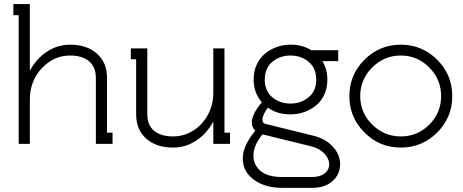

<svg xmlns="http://www.w3.org/2000/svg" viewBox="-20 -699 2252 933"><path d="M526.9 0H445.8V-320.8Q445.8 -373.5 412.6 -401.4Q379.4 -429.2 320.8 -429.2Q241.2 -429.2 183.1 -367.4Q125 -305.7 125 -213.9V0H70.8V-625H44.9V-679.2H125V-356.9H126Q157.2 -414.6 208.5 -448.2Q259.8 -481.9 320.8 -481.9Q401.4 -481.9 450.7 -438.7Q500 -395.5 500 -320.8V-54.2H526.9Z M615.7 -463.9H695.8V-143.1Q695.8 -90.3 729 -63.2Q762.2 -36.1 820.8 -36.1Q872.6 -36.1 917.2 -63.2Q961.9 -90.3 989.3 -139.6Q1016.6 -189 1016.6 -250V-463.9H1070.8V-54.2H1097.7V0H1016.6V-106.9H1015.6Q984.4 -49.3 933.1 -15.6Q881.8 18.1 820.8 18.1Q740.2 18.1 690.9 -25.1Q641.6 -68.4 641.6 -143.1V-411.1H615.7Z M1269.5 -97.2 1504.4 -39.1Q1562 -24.9 1597.4 13.7Q1632.8 52.2 1632.8 99.1Q1632.8 147.9 1595.7 180.9Q1558.6 213.9 1496.6 213.9H1350.6Q1268.6 213.9 1214.1 174.6Q1159.7 135.3 1159.7 70.8Q1159.7 9.8 1220.7 -64Q1203.6 -81.1 1203.6 -104Q1203.6 -144 1252.4 -202.1Q1212.4 -248.5 1212.4 -312Q1212.4 -352.5 1227.8 -385.5Q1243.2 -418.5 1268.8 -439.2Q1294.4 -460 1325.9 -470.9Q1357.4 -481.9 1391.6 -481.9Q1449.7 -481.9 1492.7 -455.1H1623.5V-401.9H1546.4Q1570.8 -363.3 1570.8 -312Q1570.8 -271.5 1555.4 -238.5Q1540 -205.6 1514.4 -185.3Q1488.8 -165 1457.3 -154.1Q1425.8 -143.1 1391.6 -143.1Q1327.6 -143.1 1281.7 -175.8Q1255.4 -140.1 1255.4 -117.2Q1255.4 -100.1 1269.5 -97.2ZM1266.6 -312Q1266.6 -256.3 1303.5 -226.1Q1340.3 -195.8 1391.6 -195.8Q1442.4 -195.8 1479.5 -226.1Q1516.6 -256.3 1516.6 -312Q1516.6 -368.2 1479.7 -398.7Q1442.9 -429.2 1391.6 -429.2Q1340.3 -429.2 1303.5 -398.7Q1266.6 -368.2 1266.6 -312ZM1255.4 -45.9Q1211.4 8.3 1211.4 57.1Q1211.4 102.5 1246.3 131.8Q1281.2 161.1 1350.6 161.1H1496.6Q1534.7 161.1 1557.1 144Q1579.6 127 1579.6 99.1Q1579.6 71.8 1555.9 46.9Q1532.2 22 1492.7 12.2L1256.8 -45.9Z M1730.5 -231.9Q1730.5 -151.4 1788.6 -93.8Q1846.7 -36.1 1927.7 -36.1Q2008.8 -36.1 2066.2 -93.5Q2123.5 -150.9 2123.5 -231.9Q2123.5 -313 2065.9 -371.1Q2008.3 -429.2 1927.7 -429.2Q1846.7 -429.2 1788.6 -371.1Q1730.5 -313 1730.5 -231.9ZM1751 -408.7Q1824.2 -481.9 1927.7 -481.9Q2031.2 -481.9 2104.5 -408.7Q2177.7 -335.4 2177.7 -231.9Q2177.7 -128.4 2104.5 -55.2Q2031.2 18.1 1927.7 18.1Q1824.2 18.1 1751 -55.2Q1677.7 -128.4 1677.7 -231.9Q1677.7 -335.4 1751 -408.7Z"/></svg>

Font: Rawengulk
Style: Demibold
Weight: 600
Version: Version 0.92